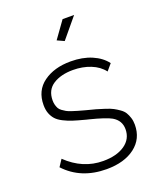

<svg xmlns="http://www.w3.org/2000/svg" viewBox="-138 -815 754 910"><g transform="rotate(-20 239.5 -360.0)"><path d="M262.2 -628.9 227.1 -645 288.1 -730H346.2ZM242.2 9.8Q113.3 9.8 34.2 -75.2L57.1 -109.9Q137.7 -32.2 240.2 -32.2Q308.1 -32.2 349.1 -60.5Q390.1 -88.9 390.1 -138.2Q390.1 -182.1 350.6 -205.1Q323.2 -220.7 241.7 -241.2Q237.8 -242.2 229.5 -244.1H229L228.5 -244.6H228H227.5H227.1L226.6 -245.1H226.1Q190.4 -254.4 167.7 -261.7Q145 -269 123.3 -280Q101.6 -291 89.8 -304Q78.1 -316.9 71 -335.2Q64 -353.5 64 -377.9Q64 -450.7 117.7 -489.7Q171.4 -528.8 254.9 -528.8Q314.5 -528.8 360.4 -509.3Q406.2 -489.7 431.2 -456.1L403.8 -423.8Q380.4 -454.6 339.8 -470.7Q299.3 -486.8 251 -486.8Q190.4 -486.8 151.1 -461.7Q111.8 -436.5 111.8 -383.8Q111.8 -371.1 114.7 -360.8Q117.7 -350.6 121.8 -342.8Q126 -335 135.7 -327.9Q145.5 -320.8 153.6 -316.2Q161.6 -311.5 178.2 -305.9Q194.8 -300.3 207 -296.9Q219.2 -293.5 242.2 -287.1Q273.9 -279.3 291.7 -274.2Q309.6 -269 333.7 -261.2Q357.9 -253.4 371.1 -246.3Q384.3 -239.3 399.2 -228.8Q414.1 -218.3 421.4 -206.3Q428.7 -194.3 433.8 -178.5Q439 -162.6 439 -143.1Q439 -72.3 385.3 -31.2Q331.5 9.8 242.2 9.8Z"/></g></svg>

Font: Rawline Light
Style: Regular
Weight: 300
Designer: Matt McInerney, Pablo Impallari, Rodrigo Fuenzalida
Foundry: Matt McInerney, Pablo Impallari, Rodrigo Fuenzalida
Version: Version 4.020;PS 004.020;hotconv 1.0.88;makeotf.lib2.5.64775